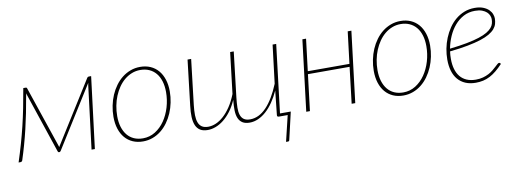

<svg xmlns="http://www.w3.org/2000/svg" viewBox="-56 -818 3562 1314"><g transform="rotate(-10 1725.0 -160.5)"><path d="M305.5 -69Q308.5 -60 310 -55Q311 -57.5 312.5 -60.8Q314 -64 316.5 -67L581.5 -490Q586 -496 592.5 -496H609L547.5 0H524.5L578.5 -437L581.5 -454L315 -28.5Q313 -26 310.8 -23.8Q308.5 -21.5 305.5 -21.5H301.5Q299 -21.5 297 -23.8Q295 -26 294 -28.5L150 -457.5Q149.5 -452 148.8 -447Q148 -442 147 -438Q127.5 -322 102.2 -215.8Q77 -109.5 44.5 -10Q41 0 30 0H17.5Q38 -63.5 54.8 -122Q71.5 -180.5 85.8 -239.2Q100 -298 112.5 -360.8Q125 -423.5 137.5 -496H153.5Q156.5 -496 159.2 -495Q162 -494 163 -490L305.5 -69Z M885 -15Q932 -15 970.8 -39.2Q1009.5 -63.5 1037 -103.5Q1064.5 -143.5 1079.8 -194.8Q1095 -246 1095 -300Q1095 -342 1084.8 -375.2Q1074.5 -408.5 1055.2 -431.5Q1036 -454.5 1008.5 -466.8Q981 -479 947 -479Q915.5 -479 887.8 -468Q860 -457 836.8 -437.8Q813.5 -418.5 795 -391.8Q776.5 -365 763.5 -333.5Q750.5 -302 743.8 -266.8Q737 -231.5 737 -195Q737 -153 747.2 -119.5Q757.5 -86 776.5 -62.8Q795.5 -39.5 823 -27.2Q850.5 -15 885 -15ZM882.5 6Q843 6 811.2 -8Q779.5 -22 757.2 -48Q735 -74 723 -111.2Q711 -148.5 711 -195Q711 -234 718.8 -272Q726.5 -310 741 -343.8Q755.5 -377.5 776.5 -406.2Q797.5 -435 824 -455.8Q850.5 -476.5 882 -488.2Q913.5 -500 949.5 -500Q989 -500 1020.8 -486Q1052.5 -472 1074.8 -446Q1097 -420 1109 -383Q1121 -346 1121 -300Q1121 -261 1113.2 -223.2Q1105.5 -185.5 1091 -151.5Q1076.5 -117.5 1055.5 -88.5Q1034.5 -59.5 1008 -38.5Q981.5 -17.5 949.8 -5.8Q918 6 882.5 6Z M1894.5 -493 1837.5 -20H1912.5L1868.5 169.5Q1867 179 1858.5 179H1844.5L1887.5 0H1825Q1819.5 0 1816.8 -3.2Q1814 -6.5 1814.5 -11.5L1832.5 -180Q1813 -137 1789.2 -102.5Q1765.5 -68 1738.8 -44Q1712 -20 1682.8 -7Q1653.5 6 1623.5 6Q1592.5 6 1573.8 -5.8Q1555 -17.5 1545.5 -39.5Q1536 -61.5 1535 -93.8Q1534 -126 1538.5 -167.5Q1519.5 -123.5 1495 -91Q1470.5 -58.5 1443.2 -37Q1416 -15.5 1387.5 -4.8Q1359 6 1332 6Q1299.5 6 1279.5 -6.5Q1259.5 -19 1249.2 -42.8Q1239 -66.5 1237.5 -100.8Q1236 -135 1241.5 -179L1278.5 -493H1303.5L1266.5 -179Q1262 -140 1262.5 -109.8Q1263 -79.5 1270.8 -58.5Q1278.5 -37.5 1295 -26.5Q1311.5 -15.5 1339 -15.5Q1365 -15.5 1392.2 -27Q1419.5 -38.5 1446 -62.2Q1472.5 -86 1496.8 -122Q1521 -158 1540.5 -207.5L1574.5 -493H1599.5L1562.5 -179Q1558 -140 1557.5 -109.8Q1557 -79.5 1564 -58.5Q1571 -37.5 1586.8 -26.5Q1602.5 -15.5 1630 -15.5Q1691.5 -15.5 1743.8 -70.5Q1796 -125.5 1837 -226.5L1869.5 -493Z M2417 -493 2357 0H2332L2362 -251.5H2072.5L2042 0H2016.5L2076.5 -493H2102L2075 -271.5H2364.5L2391.5 -493Z M2694 -15Q2741 -15 2779.8 -39.2Q2818.5 -63.5 2846 -103.5Q2873.5 -143.5 2888.8 -194.8Q2904 -246 2904 -300Q2904 -342 2893.8 -375.2Q2883.5 -408.5 2864.2 -431.5Q2845 -454.5 2817.5 -466.8Q2790 -479 2756 -479Q2724.5 -479 2696.8 -468Q2669 -457 2645.8 -437.8Q2622.5 -418.5 2604 -391.8Q2585.5 -365 2572.5 -333.5Q2559.5 -302 2552.8 -266.8Q2546 -231.5 2546 -195Q2546 -153 2556.2 -119.5Q2566.5 -86 2585.5 -62.8Q2604.5 -39.5 2632 -27.2Q2659.5 -15 2694 -15ZM2691.5 6Q2652 6 2620.2 -8Q2588.5 -22 2566.2 -48Q2544 -74 2532 -111.2Q2520 -148.5 2520 -195Q2520 -234 2527.8 -272Q2535.5 -310 2550 -343.8Q2564.5 -377.5 2585.5 -406.2Q2606.5 -435 2633 -455.8Q2659.5 -476.5 2691 -488.2Q2722.5 -500 2758.5 -500Q2798 -500 2829.8 -486Q2861.5 -472 2883.8 -446Q2906 -420 2918 -383Q2930 -346 2930 -300Q2930 -261 2922.2 -223.2Q2914.5 -185.5 2900 -151.5Q2885.5 -117.5 2864.5 -88.5Q2843.5 -59.5 2817 -38.5Q2790.5 -17.5 2758.8 -5.8Q2727 6 2691.5 6Z M3398.5 -405.5Q3398.5 -385.5 3393.2 -367.5Q3388 -349.5 3374 -333.2Q3360 -317 3335.8 -302.8Q3311.5 -288.5 3273.5 -276.2Q3235.5 -264 3182.2 -253.8Q3129 -243.5 3057.5 -236Q3055.5 -223 3054.8 -210.2Q3054 -197.5 3054 -184.5Q3054 -145 3063 -113.8Q3072 -82.5 3090 -60.5Q3108 -38.5 3135.2 -26.8Q3162.5 -15 3198.5 -15Q3226 -15 3248.5 -21.2Q3271 -27.5 3289 -37Q3307 -46.5 3320.5 -57.8Q3334 -69 3344.2 -78.5Q3354.5 -88 3361.5 -94.2Q3368.5 -100.5 3373.5 -100.5Q3377.5 -100.5 3380.5 -97.5L3385.5 -91.5Q3361.5 -66 3339 -47.5Q3316.5 -29 3293.5 -17Q3270.5 -5 3246.2 0.5Q3222 6 3194.5 6Q3154 6 3123 -7.2Q3092 -20.5 3071 -45Q3050 -69.5 3039.5 -104.8Q3029 -140 3029 -184Q3029 -221 3036.2 -258.8Q3043.5 -296.5 3057.8 -331.5Q3072 -366.5 3092.8 -397.2Q3113.5 -428 3140.8 -450.8Q3168 -473.5 3201.5 -486.8Q3235 -500 3274 -500Q3309.5 -500 3333.5 -490.2Q3357.5 -480.5 3372 -466Q3386.5 -451.5 3392.5 -435Q3398.5 -418.5 3398.5 -405.5ZM3273 -480Q3228.5 -480 3193 -461Q3157.5 -442 3130.8 -410.5Q3104 -379 3086.2 -338.2Q3068.5 -297.5 3060.5 -254.5Q3130 -262.5 3180.5 -272.2Q3231 -282 3266.2 -293.5Q3301.5 -305 3323 -318Q3344.5 -331 3356.5 -345Q3368.5 -359 3372.5 -374Q3376.5 -389 3376.5 -404.5Q3376.5 -416 3371.2 -429.2Q3366 -442.5 3353.8 -453.8Q3341.5 -465 3321.8 -472.5Q3302 -480 3273 -480Z"/></g></svg>

Font: Lato Thin
Style: Italic
Weight: 200
Italic angle: -7°
Designer: Lukasz Dziedzic
Foundry: tyPoland Lukasz Dziedzic
Version: Version 2.007; 2014-02-27